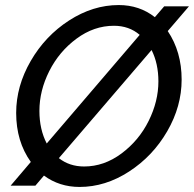

<svg xmlns="http://www.w3.org/2000/svg" viewBox="-20 -735 768 760"><path d="M728 -710 644 -612Q699 -530 699 -420Q699 -314 642 -215.5Q585 -117 491 -56Q397 5 295 5Q215 5 154 -40L120 0H22L102 -94Q44 -175 44 -288Q44 -394 101.5 -493.5Q159 -593 253.5 -654Q348 -715 450 -715Q532 -715 593 -667L630 -710ZM136 -296Q136 -223 165 -167L533 -597Q491 -633 431 -633Q352 -633 283 -582Q214 -531 175 -453.5Q136 -376 136 -296ZM607 -413Q607 -483 580 -537L213 -109Q255 -76 313 -76Q392 -76 461 -127.5Q530 -179 568.5 -256.5Q607 -334 607 -413Z"/></svg>

Font: Raleway-v4020 Medium
Style: Italic
Weight: 500
Italic angle: -12°
Designer: Matt McInerney, Pablo Impallari, Rodrigo Fuenzalida
Foundry: Matt McInerney, Pablo Impallari, Rodrigo Fuenzalida
Version: Version 4.020;PS 004.020;hotconv 1.0.88;makeotf.lib2.5.64775